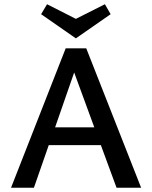

<svg xmlns="http://www.w3.org/2000/svg" viewBox="-20 -886 718 906"><path d="M502 -819 338 -705 174 -819 202 -866 338 -797 475 -866ZM530 0 456 -201H210L140 0H32L290 -658H387L646 0ZM240 -285H425L330 -544Z"/></svg>

Font: EauTestText Semibold
Style: Regular
Weight: 600
Designer: Christian Thalmann (Catharsis Fonts)
Version: Version 0.001;PS 000.001;hotconv 1.0.88;makeotf.lib2.5.64775